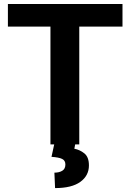

<svg xmlns="http://www.w3.org/2000/svg" viewBox="-20 -731 660 972"><path d="M600.1 -710.9V-596.2H381.3V0H235.4V-596.2H20V-710.9ZM255.9 -6.8H361.8L356.4 22Q383.8 26.9 407 45.4Q430.2 64 430.2 106.4Q430.2 158.2 386.7 189.7Q343.3 221.2 258.8 221.2L255.4 143.1Q279.3 143.1 295.2 133.5Q311 124 311 101.6Q311 81.5 294.4 73.5Q277.8 65.4 240.7 63Z"/></svg>

Font: Vazirmatn RD FD
Style: Bold
Weight: 700
Designer: Saber Rastikerdar
Foundry: Saber Rastikerdar
Version: Version 33.003